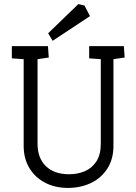

<svg xmlns="http://www.w3.org/2000/svg" viewBox="-20 -917 668 941"><path d="M313 4Q250 4 201 -21.5Q152 -47 124 -93.5Q96 -140 96 -202V-627L38 -631V-691H215L219 -635L164 -627V-213Q164 -142 205 -102.5Q246 -63 319 -63Q361 -63 396 -78Q431 -93 452.5 -126Q474 -159 474 -213V-627L417 -631V-691H587L591 -635L536 -627V-202Q536 -137 506 -90.5Q476 -44 425.5 -20Q375 4 313 4ZM238 -717 216 -754 364 -897 394 -890 421 -838Z"/></svg>

Font: Kreon Light
Style: Regular
Weight: 300
Designer: Julia Petretta
Foundry: Julia Petretta and Eli Heuer
Version: Version 2.002